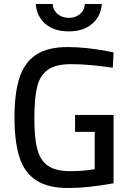

<svg xmlns="http://www.w3.org/2000/svg" viewBox="-20 -936 654 967"><path d="M53 0ZM53 -345Q53 -470 79 -547Q105 -624 163.5 -661.5Q222 -699 321 -699Q411 -699 517 -679L552 -672L548 -595Q425 -613 339 -613Q261 -613 221 -584.5Q181 -556 167 -498.5Q153 -441 153 -338Q153 -239 168.5 -182.5Q184 -126 223 -100Q262 -74 333 -74Q401 -74 457 -84V-272H358V-357H552V-13Q420 11 324 11Q223 11 163.5 -27Q104 -65 78.5 -142.5Q53 -220 53 -345ZM160 -916H245Q247 -885 270 -865.5Q293 -846 327 -846Q360 -846 383 -865.5Q406 -885 407 -916H493Q488 -853 443.5 -815.5Q399 -778 326 -778Q253 -778 209 -815.5Q165 -853 160 -916Z"/></svg>

Font: sheba-seeBold
Style: Regular
Weight: 600
Designer: Mohamed Galeb, the designers
Foundry: Kief Type Foundry
Version: Version 2.010; ttfautohint (v1.5.33-1714) -l 8 -r 50 -G 200 